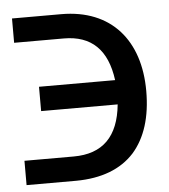

<svg xmlns="http://www.w3.org/2000/svg" viewBox="-45 -586 550 626"><g transform="rotate(-5 230.5 -272.5)"><path d="M432.6 -272C432.6 -437 342.3 -545.4 178.2 -545.4H17.1V-465.8H179.7C270 -465.8 321.3 -416 334.5 -315.9H85.4V-236.3H335.9C325.7 -131.8 273.4 -79.6 178.2 -79.6H17.1V0H179.2C262.7 -0.5 326.7 -24.9 370.1 -72.8C411.6 -120.1 432.6 -186.5 432.6 -272Z"/></g></svg>

Font: SG Kara Light
Style: Regular
Weight: 400
Designer: Damoon Khanjanzadeh
Version: Version 1.000